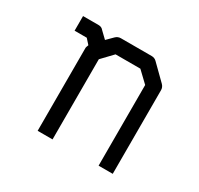

<svg xmlns="http://www.w3.org/2000/svg" viewBox="-101 -598 694 670"><g transform="rotate(30 246.0 -263.0)"><path d="M165 -442 189 -466Q198 -475 210 -475H334Q346 -475 354 -467L413 -409Q422 -400 422 -388V-51H365V-376L322 -417H222L180 -373V-50H120V-385Q120 -387 124 -397L106 -417H57V-476H120Q132 -476 139 -467Z"/></g></svg>

Font: IBM 3270 Semi-Condensed
Style: Condensed
Weight: 400
Monospace: yes
Version: Version 2.3.1